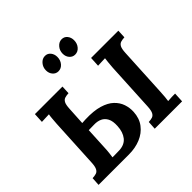

<svg xmlns="http://www.w3.org/2000/svg" viewBox="-223 -1183 1414 1414"><g transform="rotate(-45 484.5 -475.5)"><path d="M35 0 39 -66Q62 -67 78 -72Q94 -77 103.5 -95Q113 -113 115 -153L135 -536Q137 -563 139 -588Q141 -613 144 -626Q128 -625 103.5 -624.5Q79 -624 68 -623L72 -700H359L356 -634Q334 -633 317.5 -628Q301 -623 291.5 -605.5Q282 -588 280 -547L272 -407L308 -409Q395 -412 452 -395Q509 -378 541.5 -347Q574 -316 587 -277.5Q600 -239 598 -199Q595 -134 561 -89.5Q527 -45 472.5 -22.5Q418 0 351 0ZM251 -71Q263 -71 275.5 -71Q288 -71 300 -71.5Q312 -72 324 -72Q380 -75 408.5 -111.5Q437 -148 440 -207Q443 -257 428 -285.5Q413 -314 386.5 -326Q360 -338 326 -337Q312 -337 297.5 -336.5Q283 -336 269 -336L260 -159Q259 -132 256 -108Q253 -84 251 -71ZM941 -700 938 -634Q916 -633 899.5 -628Q883 -623 873.5 -605.5Q864 -588 862 -547L842 -164Q841 -137 838.5 -112Q836 -87 834 -74Q850 -76 874.5 -76.5Q899 -77 909 -77L905 0H620L624 -66Q646 -67 662 -72Q678 -77 687.5 -95Q697 -113 699 -153L719 -536Q721 -563 723.5 -588Q726 -613 728 -626Q712 -625 688 -624.5Q664 -624 653 -623L657 -700ZM592 -800Q566 -800 548.5 -820Q531 -840 531 -870Q531 -903 552 -927Q573 -951 601 -951Q628 -951 644.5 -930.5Q661 -910 661 -881Q661 -847 641 -823.5Q621 -800 592 -800ZM418 -800Q392 -800 374.5 -820Q357 -840 357 -870Q357 -903 378 -927Q399 -951 427 -951Q454 -951 470.5 -930.5Q487 -910 487 -881Q487 -847 467 -823.5Q447 -800 418 -800Z"/></g></svg>

Font: Lora Italic
Style: Italic
Weight: 400
Italic angle: -3°
Designer: Olga Karpushina, Alexei Vanyashin (Cyrillic)
Foundry: Cyreal
Version: Version 2.210; ttfautohint (v1.8.1.43-b0c9)